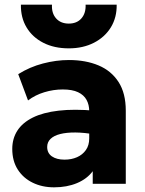

<svg xmlns="http://www.w3.org/2000/svg" viewBox="-20 -787 620 822"><path d="M211.5 15Q160.5 15 120 -4.8Q79.5 -24.5 56 -61.2Q32.5 -98 32.5 -149.5Q32.5 -193.5 54.2 -227.5Q76 -261.5 120 -283.5Q164 -305.5 230.8 -313.2Q297.5 -321 387 -313L388.5 -211Q341 -219.5 302.8 -219.8Q264.5 -220 237.8 -213.2Q211 -206.5 196.5 -192.5Q182 -178.5 182 -158Q182 -131.5 202.2 -117.5Q222.5 -103.5 256.5 -103.5Q286 -103.5 309.8 -114Q333.5 -124.5 347.8 -144.8Q362 -165 362 -194.5V-311Q362 -338.5 350.5 -359.5Q339 -380.5 314.2 -392.2Q289.5 -404 248.5 -404Q209 -404 170 -392.2Q131 -380.5 100 -357L58 -469.5Q107.5 -500.5 164 -515.2Q220.5 -530 275 -530Q347 -530 401.8 -507Q456.5 -484 487.5 -436Q518.5 -388 518.5 -313V0H377V-54Q352.5 -21 309.5 -3Q266.5 15 211.5 15ZM274.5 -580Q212 -580 165.5 -603.8Q119 -627.5 93.8 -669.5Q68.5 -711.5 69.5 -767H202.5Q200.5 -730.5 220.2 -708.2Q240 -686 274.5 -686Q309 -686 328.5 -708.2Q348 -730.5 346.5 -767H479.5Q480.5 -712.5 454.8 -670.2Q429 -628 382.2 -604Q335.5 -580 274.5 -580Z"/></svg>

Font: Geologica Roman
Style: Bold
Weight: 700
Designer: Sindre Bremnes, Frode Helland
Foundry: Monokrom Skriftforlag AS
Version: Version 1.010;gftools[0.9.28]